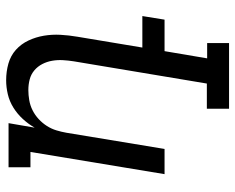

<svg xmlns="http://www.w3.org/2000/svg" viewBox="-92 -476 783 640"><g transform="rotate(-90 300.0 -156.5)"><path d="M476 215H257V141H341L415 -302Q418 -321 419 -339Q420 -357 417 -374.5Q414 -392 406 -407.5Q398 -423 385 -434Q372 -445 355 -449.5Q338 -454 319 -454Q303 -454 285.5 -451Q268 -448 252 -440Q236 -432 222.5 -419.5Q209 -407 199.5 -392Q190 -377 185 -360.5Q180 -344 177 -327L123 0H39L113 -447H62V-520H209L194 -433Q206 -454 223 -472.5Q240 -491 261 -504Q282 -517 305.5 -522.5Q329 -528 352 -528Q381 -528 407.5 -520.5Q434 -513 453.5 -495.5Q473 -478 484.5 -453.5Q496 -429 500.5 -402Q505 -375 503.5 -347Q502 -319 497 -290L461 -74H566L554 0H449L425 142H476Z"/></g></svg>

Font: Iosevka HT Extended
Style: Italic
Weight: 400
Width: 7
Italic angle: -9°
Monospace: yes
Designer: Belleve Invis
Foundry: Belleve Invis
Version: Version 32.3.0; ttfautohint (v1.8.4)